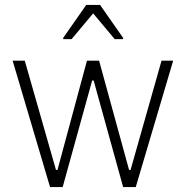

<svg xmlns="http://www.w3.org/2000/svg" viewBox="-20 -755 750 775"><path d="M182 0 31 -510H80L206 -69H212L331 -510H380L501 -69H507L632 -510H679L528 0H477L358 -430H352L233 0ZM235 -597V-602L328 -735H384L477 -602V-597H443L356 -701L269 -597Z"/></svg>

Font: Saira Semi Condensed ExtraLight
Style: Regular
Weight: 200
Width: 4
Designer: Hector Gatti with collaboration of the Omnibus-Type team
Foundry: Omnibus-Type
Version: Version 1.001; ttfautohint (v1.8)